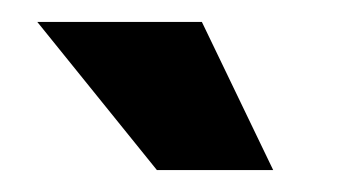

<svg xmlns="http://www.w3.org/2000/svg" viewBox="-20 -894 314 175"><path d="M123 -739 14 -874H164L229 -739Z"/></svg>

Font: BDO Grotesk DemiBold
Style: Regular
Weight: 600
Designer: Deni Anggara
Foundry: Lokal Container
Version: Version 2.000